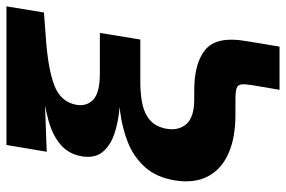

<svg xmlns="http://www.w3.org/2000/svg" viewBox="-169 -599 908 610"><g transform="rotate(-90 285.0 -294.0)"><path d="M304.7 140.1 319.3 54.2Q323.2 30.3 321.8 18.8Q320.3 7.3 309.6 3.7Q298.8 0 273.4 0H225.1Q151.9 0 101.8 -22.5Q51.8 -44.9 29.5 -87.6Q7.3 -130.4 16.6 -190.9Q26.4 -251 58.8 -287.1Q91.3 -323.2 137.5 -341.6Q183.6 -359.9 234.6 -366.2Q285.6 -372.6 332.5 -372.6L331.5 -364.3Q287.1 -364.3 242.4 -368.7Q197.8 -373 161.9 -385.7Q126 -398.4 106.4 -422.9Q86.9 -447.3 93.3 -487.8Q100.1 -528.8 129.2 -554.4Q158.2 -580.1 206.5 -593.8Q254.9 -607.4 318.8 -613.8L323.2 -607.4L107.9 -599.6L129.4 -727.5H569.8L550.3 -608.4L466.8 -602.1Q370.1 -595.2 318.4 -575.2Q266.6 -555.2 257.3 -506.8Q251 -473.6 272.9 -452.1Q294.9 -430.7 356.9 -430.7H485.4L464.4 -302.2H329.6Q288.6 -302.2 257.6 -295.2Q226.6 -288.1 207 -270.3Q187.5 -252.4 181.2 -220.7Q173.8 -181.2 195.8 -156Q217.8 -130.9 274.4 -130.9H302.7Q390.1 -130.9 432.6 -95.2Q475.1 -59.6 460 30.8L441.9 140.1Z"/></g></svg>

Font: Inter 17pt ExtraBold
Style: Italic
Weight: 800
Italic angle: -9.3988°
Version: Version 4.001;git-66647c0bb